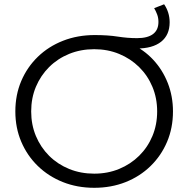

<svg xmlns="http://www.w3.org/2000/svg" viewBox="-20 -870 879 896"><path d="M419.7 6.4Q340.4 6.4 273.2 -20.4Q206 -47.2 156.4 -95.5Q106.8 -143.7 79.2 -208.6Q51.6 -273.4 51.6 -350Q51.6 -427.1 79.2 -492Q106.8 -556.8 156.7 -605.1Q206.6 -653.4 274.4 -679.9Q342.1 -706.4 422 -706.4Q483.6 -706.4 529.4 -699.2Q575.2 -692 619.6 -692Q668.8 -692 694.1 -711Q719.4 -730.1 719.4 -767.7Q719.4 -786.6 713.4 -802.5Q707.4 -818.5 699.4 -831.9L745.8 -850.1Q758 -832.8 764.9 -811.1Q771.7 -789.3 771.7 -765.9Q771.7 -707 731.9 -675.2Q692 -643.5 616.8 -643.5Q592.3 -643.5 561.6 -646.6Q530.9 -649.8 504.4 -653.8L592.2 -664.7Q650.9 -638.4 694.7 -591.4Q738.6 -544.4 762.9 -482.7Q787.2 -420.9 787.2 -350Q787.2 -272.9 759.6 -208Q732.1 -143.2 682.4 -94.9Q632.8 -46.6 565.9 -20.1Q499 6.4 419.7 6.4ZM419.7 -59.6Q482.6 -59.6 536.1 -81.7Q589.6 -103.8 629.4 -143.1Q669.2 -182.4 691.3 -235.2Q713.4 -288.1 713.4 -350Q713.4 -411.9 691.3 -464.8Q669.2 -517.6 629.4 -556.9Q589.6 -596.2 536.1 -618.3Q482.6 -640.4 419.7 -640.4Q356.8 -640.4 303 -618.6Q249.2 -596.7 209.4 -557.2Q169.7 -517.6 147.6 -465.1Q125.5 -412.5 125.5 -350Q125.5 -288.1 147.6 -235.2Q169.7 -182.4 209.4 -142.8Q249.2 -103.3 303 -81.4Q356.8 -59.6 419.7 -59.6Z"/></svg>

Font: Montserrat Alternates Thin
Style: Regular
Weight: 100
Designer: Julieta Ulanovsky
Foundry: Julieta Ulanovsky
Version: Version 9.000